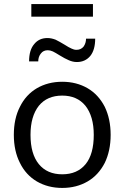

<svg xmlns="http://www.w3.org/2000/svg" viewBox="-20 -917 612 944"><path d="M286 7Q216 7 161 -25Q107 -57 78 -116Q48 -175 48 -254Q48 -334 78 -392Q107 -451 161 -483Q216 -515 286 -515Q356 -515 411 -483Q464 -452 495 -392Q524 -332 524 -254Q524 -176 495 -116Q464 -56 411 -25Q356 7 286 7ZM286 -60Q360 -60 401 -110Q441 -159 441 -254Q441 -345 400 -397Q359 -447 286 -447Q212 -447 171 -397Q130 -345 130 -254Q130 -160 171 -110Q212 -60 286 -60ZM123 -615Q123 -671 148 -700Q172 -730 213 -730Q232 -730 253 -722Q263 -717 274 -711Q285 -705 298 -697Q318 -684 332 -678Q344 -672 356 -672Q378 -672 391 -688Q403 -705 403 -727H448Q448 -672 424 -642Q399 -612 358 -612Q338 -612 318 -621Q299 -629 273 -645Q262 -652 254 -656.5Q246 -661 240 -664Q227 -670 215 -670Q193 -670 181 -654Q168 -638 168 -615ZM134 -835V-897H437V-835Z"/></svg>

Font: PRinguin Sans
Style: Regular
Weight: 400
Designer: Vernon Adams
Foundry: Vernon Adams
Version: ""